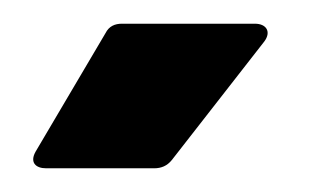

<svg xmlns="http://www.w3.org/2000/svg" viewBox="-20 -720 274 162"><path d="M19 -578H110C116 -578 121 -580 125 -585L203 -685C209 -693 205 -700 195 -700H83C77 -700 72 -698 69 -692L10 -592C5 -583 10 -578 19 -578Z"/></svg>

Font: Barlow Condensed ExtraBold
Style: Regular
Weight: 800
Width: 3
Designer: Jeremy Tribby
Foundry: Tribby Type
Version: Version 1.422;hotconv 1.0.109;makeotfexe 2.5.65596